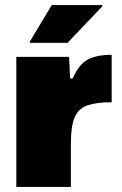

<svg xmlns="http://www.w3.org/2000/svg" viewBox="-20 -733 478 753"><path d="M44 0V-510H251L255 -425H265Q288 -479 322.5 -498.5Q357 -518 418 -518V-332Q359 -332 323.5 -320Q288 -308 273 -273.5Q258 -239 258 -171V0ZM97 -565V-570L183 -713H381V-708L245 -565Z"/></svg>

Font: Saira Black
Style: Regular
Weight: 900
Designer: Hector Gatti with collaboration of the Omnibus-Type team
Foundry: Omnibus-Type
Version: Version 1.100; ttfautohint (v1.8.3)